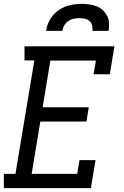

<svg xmlns="http://www.w3.org/2000/svg" viewBox="-22 -975 642 995"><path d="M-2 0V-74H58L156 -662H105V-735H571L547 -590H463L475 -661H239L199 -419H438L426 -345H187L142 -74H378L390 -145H473L449 0ZM217 -815Q220 -836 228 -855.5Q236 -875 249.5 -892Q263 -909 281.5 -922Q300 -935 320 -942Q340 -949 360.5 -952Q381 -955 402 -955Q422 -955 442 -952Q462 -949 479.5 -942Q497 -935 511 -922Q525 -909 533.5 -892Q542 -875 543 -855Q544 -835 541 -815H457Q459 -829 455.5 -843Q452 -857 442 -866Q432 -875 418 -878Q404 -881 390 -881Q375 -881 360 -878Q345 -875 332 -866Q319 -857 311 -843.5Q303 -830 301 -815Z"/></svg>

Font: Iosevka Slab Extended Oblique
Style: Regular
Weight: 400
Width: 7
Italic angle: -9°
Monospace: yes
Designer: Belleve Invis
Foundry: Belleve Invis
Version: Version 11.1.0; ttfautohint (v1.8.3)